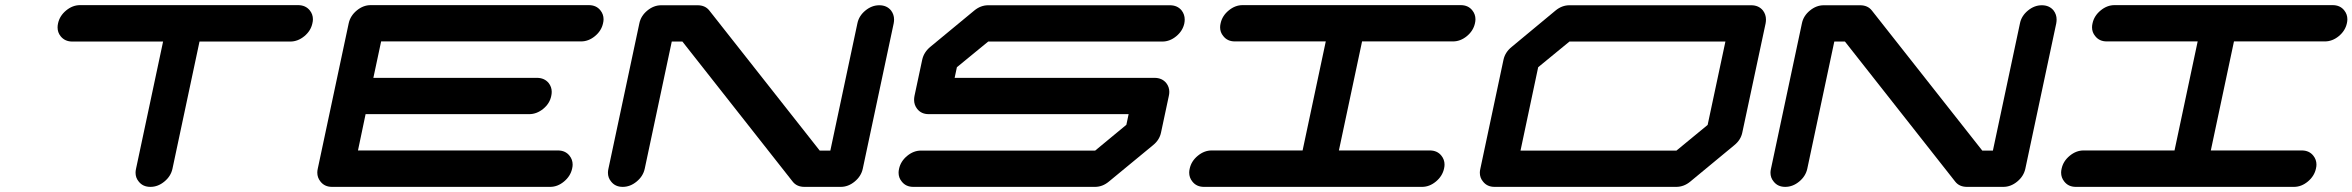

<svg xmlns="http://www.w3.org/2000/svg" viewBox="-20 -729 9177 749"><path d="M1142.6 -709Q1171.9 -709 1188.5 -688.5Q1200.7 -673.3 1200.7 -653.8Q1200.7 -646.5 1198.7 -638.2Q1192.4 -608.4 1167 -587.6Q1141.6 -566.9 1112.3 -566.9H758.3L652.8 -70.8Q646.5 -41.5 621.3 -20.8Q596.2 0 566.9 0Q537.1 0 521 -21Q508.8 -35.6 508.8 -55.2Q508.8 -62.5 510.7 -70.8L616.2 -566.9H262.2Q232.9 -566.9 216.3 -587.9Q204.6 -602.5 204.6 -622.1Q204.6 -629.9 206.5 -638.2Q212.9 -667.5 238 -688.2Q263.2 -709 292.5 -709Z M2156.2 -142.1Q2185.5 -142.1 2201.7 -121.6Q2213.9 -106.4 2213.9 -86.9Q2213.9 -79.6 2211.9 -71.3Q2205.6 -42 2180.4 -21Q2155.3 0 2126 0H1275.4Q1246.1 0 1230 -21Q1217.8 -36.1 1217.8 -55.7Q1217.8 -63 1219.7 -71.3L1340.3 -638.2Q1346.7 -667.5 1371.8 -688.2Q1397 -709 1426.3 -709H2276.9Q2306.2 -709 2322.3 -688.5Q2334.5 -673.3 2334.5 -653.8Q2334.5 -646.5 2332.5 -638.2Q2326.2 -608.9 2301 -588.1Q2275.9 -567.4 2246.6 -567.4H1466.8L1436.5 -425.3H2074.7Q2104 -425.3 2120.6 -404.8Q2132.3 -389.6 2132.3 -370.6Q2132.3 -362.8 2130.4 -354.5Q2124.5 -325.2 2099.1 -304.4Q2073.7 -283.7 2044.4 -283.7H1406.2L1376.5 -142.1Z M3345.7 -70.8Q3339.4 -41.5 3314.2 -20.8Q3289.1 0 3259.8 0H3118.2Q3088.4 0 3072.3 -20.5L2642.1 -566.9H2600.6L2495.1 -70.8Q2488.8 -41.5 2463.6 -20.8Q2438.5 0 2409.2 0Q2379.9 0 2363.8 -21Q2351.6 -35.6 2351.6 -55.2Q2351.6 -62.5 2353.5 -70.8L2474.1 -637.7Q2480 -667 2505.1 -687.7Q2530.3 -708.5 2559.6 -708.5H2701.2Q2731 -708.5 2747.1 -688L3177.7 -141.6H3219.2L3324.7 -637.7Q3330.6 -667 3355.7 -687.7Q3380.9 -708.5 3410.2 -708.5Q3439.5 -708.5 3456.1 -688Q3467.8 -672.4 3467.8 -652.8Q3467.8 -645.5 3466.3 -637.7Z M4539.6 -354.5 4509.3 -212.4Q4503.4 -183.1 4478 -162.6L4306.2 -21Q4281.2 0 4251.5 0H3543Q3513.7 0 3497.6 -21Q3485.4 -35.6 3485.4 -55.2Q3485.4 -62.5 3487.3 -70.8Q3493.7 -100.1 3518.8 -120.8Q3543.9 -141.6 3573.2 -141.6H4252.4L4374 -242.2L4382.8 -283.7H3603Q3573.7 -283.7 3557.6 -304.7Q3545.9 -319.8 3545.9 -339.4Q3545.9 -346.7 3547.4 -354.5L3577.6 -496.1Q3584 -525.4 3609.4 -546.4L3780.8 -688Q3805.7 -708.5 3835 -708.5H4543.9Q4573.2 -708.5 4589.8 -688Q4601.6 -672.4 4601.6 -652.8Q4601.6 -645.5 4600.1 -637.7Q4593.8 -608.4 4568.6 -587.6Q4543.5 -566.9 4514.2 -566.9H3835L3712.9 -466.8L3704.1 -425.3H4483.9Q4513.2 -425.3 4529.8 -404.8Q4541.5 -389.6 4541.5 -370.6Q4541.5 -362.8 4539.6 -354.5Z M5557.6 -142.1Q5586.9 -142.1 5603 -121.6Q5615.2 -106.4 5615.2 -86.9Q5615.2 -79.6 5613.3 -71.3Q5606.9 -42 5581.8 -21Q5556.6 0 5527.3 0H4676.8Q4647.5 0 4631.3 -21Q4619.1 -36.1 4619.1 -55.7Q4619.1 -63 4621.1 -71.3Q4627.4 -100.6 4652.6 -121.3Q4677.7 -142.1 4707 -142.1H5061.5L5151.9 -567.4H4797.4Q4768.1 -567.4 4752 -588.4Q4739.7 -603 4739.7 -622.6Q4739.7 -629.9 4741.7 -638.2Q4748 -667.5 4773.2 -688.2Q4798.3 -709 4827.6 -709H5678.2Q5707.5 -709 5723.6 -688.5Q5735.8 -673.3 5735.8 -653.8Q5735.8 -646.5 5733.9 -638.2Q5727.5 -608.9 5702.4 -588.1Q5677.2 -567.4 5647.9 -567.4H5293.5L5203.1 -142.1Z M6641.6 -241.7 6710.9 -566.9H6102.5L5980.5 -466.8L5911.6 -141.6H6520ZM6811.5 -708.5Q6840.8 -708.5 6857.4 -688Q6869.1 -672.4 6869.1 -652.8Q6869.1 -645.5 6867.7 -637.7L6776.9 -212.4Q6771 -183.1 6745.6 -162.6L6573.7 -20.5Q6548.8 0 6519 0H5810.5Q5781.2 0 5765.1 -21Q5752.9 -35.6 5752.9 -55.2Q5752.9 -62.5 5754.9 -70.8L5845.2 -496.1Q5851.6 -525.4 5877 -545.9L6048.3 -688Q6073.2 -708.5 6102.5 -708.5Z M7880.9 -70.8Q7874.5 -41.5 7849.4 -20.8Q7824.2 0 7794.9 0H7653.3Q7623.5 0 7607.4 -20.5L7177.2 -566.9H7135.7L7030.3 -70.8Q7023.9 -41.5 6998.8 -20.8Q6973.6 0 6944.3 0Q6915 0 6898.9 -21Q6886.7 -35.6 6886.7 -55.2Q6886.7 -62.5 6888.7 -70.8L7009.3 -637.7Q7015.1 -667 7040.3 -687.7Q7065.4 -708.5 7094.7 -708.5H7236.3Q7266.1 -708.5 7282.2 -688L7712.9 -141.6H7754.4L7859.9 -637.7Q7865.7 -667 7890.9 -687.7Q7916 -708.5 7945.3 -708.5Q7974.6 -708.5 7991.2 -688Q8002.9 -672.4 8002.9 -652.8Q8002.9 -645.5 8001.5 -637.7Z M8959 -142.1Q8988.3 -142.1 9004.4 -121.6Q9016.6 -106.4 9016.6 -86.9Q9016.6 -79.6 9014.6 -71.3Q9008.3 -42 8983.2 -21Q8958 0 8928.7 0H8078.1Q8048.8 0 8032.7 -21Q8020.5 -36.1 8020.5 -55.7Q8020.5 -63 8022.5 -71.3Q8028.8 -100.6 8054 -121.3Q8079.1 -142.1 8108.4 -142.1H8462.9L8553.2 -567.4H8198.7Q8169.4 -567.4 8153.3 -588.4Q8141.1 -603 8141.1 -622.6Q8141.1 -629.9 8143.1 -638.2Q8149.4 -667.5 8174.6 -688.2Q8199.7 -709 8229 -709H9079.6Q9108.9 -709 9125 -688.5Q9137.2 -673.3 9137.2 -653.8Q9137.2 -646.5 9135.3 -638.2Q9128.9 -608.9 9103.8 -588.1Q9078.6 -567.4 9049.3 -567.4H8694.8L8604.5 -142.1Z"/></svg>

Font: Robtronika
Style: Italic
Weight: 400
Italic angle: -12°
Designer: GGBot
Version: 1.00